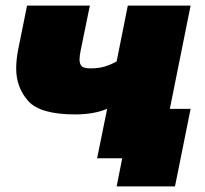

<svg xmlns="http://www.w3.org/2000/svg" viewBox="-20 -567 734 688"><path d="M438 -547H663L553 0H328L364 -177Q316 -157 249 -157Q124 -157 81 -205.2Q38 -253.5 38 -321.5Q38 -352.5 45 -389L77 -547H302L269 -386Q265 -366 265 -353.5Q265 -339 272 -330.5Q279 -322 305 -322Q335 -322 358 -329.5Q381 -337 398 -347ZM398 101 418 0H328L364 -177H663L607 101Z"/></svg>

Font: Argentum Sans Black
Style: Italic
Weight: 900
Italic angle: -11°
Designer: Julieta Ulanovsky (font), Cristiano Sobral (main changes and remaster)
Foundry: Julieta Ulanovsky (font), Cristiano Sobral (main changes and remaster)
Version: Version 2.007;June 15, 2022;FontCreator 14.0.0.2814 64-bit; 